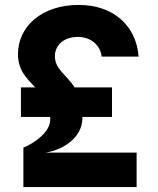

<svg xmlns="http://www.w3.org/2000/svg" viewBox="-20 -760 640 780"><path d="M75 0H535V-140H165C230 -150 315 -196 315 -283V-285H435V-405H283C250 -457 203 -478 203 -532C203 -575 238 -610 296 -610C352 -610 388 -574 393 -530H543C534 -654 442 -740 300 -740C149 -740 53 -652 53 -540C53 -474 89 -441 123 -405H65V-285H184C184 -281 184 -278 184 -274C184 -224 122 -180 75 -160Z"/></svg>

Font: JetBrains Mono ExtraBold
Style: Regular
Weight: 800
Monospace: yes
Designer: Philipp Nurullin, Konstantin Bulenkov
Foundry: JetBrains
Version: Version 2.305